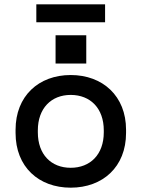

<svg xmlns="http://www.w3.org/2000/svg" viewBox="-20 -854 655 888"><path d="M307 14C455 14 563 -82 563 -239V-254C563 -410 455 -507 307 -507C159 -507 52 -410 52 -254V-239C52 -82 159 14 307 14ZM148 -751H466V-834H148ZM155 -242V-251C155 -353 217 -415 307 -415C398 -415 460 -353 460 -251V-242C460 -139 397 -78 307 -78C217 -78 155 -139 155 -242ZM237 -560H379V-691H237Z"/></svg>

Font: Meta Space Medium
Style: Regular
Weight: 500
Designer: Meta Pool / Florian Karsten
Foundry: Meta Pool / Florian Karsten
Version: Version 2.000;Glyphs 3.1.1 (3137)